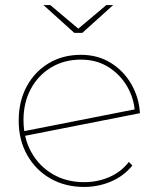

<svg xmlns="http://www.w3.org/2000/svg" viewBox="-20 -737 628 760"><path d="M313 3Q238 3 179.5 -30.5Q121 -64 87.5 -123.5Q54 -183 54 -259Q54 -336 85.5 -394.5Q117 -453 172.5 -486.5Q228 -520 300 -520Q367 -520 418 -488.5Q469 -457 499.5 -404.5Q530 -352 534 -289L72 -198L66 -216L523 -306L514 -292Q511 -346 484 -393.5Q457 -441 410 -471Q363 -501 300 -501Q234 -501 182.5 -470Q131 -439 102 -385Q73 -331 73 -262Q73 -190 104 -134.5Q135 -79 189 -47.5Q243 -16 313 -16Q366 -16 412.5 -36Q459 -56 490 -96L504 -82Q470 -40 419.5 -18.5Q369 3 313 3ZM274 -607 152 -717H179L293 -621H287L401 -717H428L306 -607Z"/></svg>

Font: Montserrat Alternates Thin
Style: Regular
Weight: 100
Designer: Julieta Ulanovsky
Foundry: Julieta Ulanovsky
Version: Version 9.000